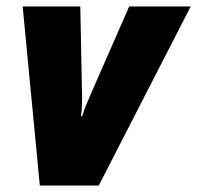

<svg xmlns="http://www.w3.org/2000/svg" viewBox="-20 -573 609 593"><path d="M103 0H285L569 -553H379L258 -277C250 -259 239 -232 234 -214H230C234 -240 234 -269 233 -297L228 -553H50Z"/></svg>

Font: Noto Sans SemiCondensed Black
Style: Italic
Weight: 900
Width: 4
Italic angle: -12°
Designer: Monotype Design Team
Foundry: Monotype Imaging Inc.
Version: Version 2.013